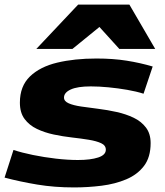

<svg xmlns="http://www.w3.org/2000/svg" viewBox="-28 -810 723 840"><path d="M-8 -33 31 -154Q67 -142 116 -132Q165 -122 216.5 -116Q268 -110 313 -110Q368 -110 401.5 -121Q435 -132 435 -155Q435 -174 414.5 -183.5Q394 -193 360.5 -198.5Q327 -204 287 -208.5Q247 -213 207 -221.5Q167 -230 133.5 -246Q100 -262 79.5 -289.5Q59 -317 59 -361Q59 -433 103 -475.5Q147 -518 222.5 -536Q298 -554 394 -554Q467 -554 526.5 -544.5Q586 -535 640 -519L600 -400Q569 -410 528.5 -417Q488 -424 446.5 -428Q405 -432 369 -432Q311 -432 281.5 -418.5Q252 -405 252 -383Q252 -367 272.5 -358Q293 -349 327 -344Q361 -339 401.5 -334Q442 -329 482.5 -320Q523 -311 556.5 -295Q590 -279 610.5 -252Q631 -225 631 -184Q631 -122 602 -84Q573 -46 524.5 -25.5Q476 -5 416.5 2.5Q357 10 296 10Q210 10 135 -2.5Q60 -15 -8 -33ZM131 -596 314 -790H538L651 -596H494L407 -692L289 -596Z"/></svg>

Font: Georama ExtraExtended
Style: Bold Italic
Weight: 700
Width: 8
Italic angle: -9°
Designer: Jean-Baptiste Levee
Foundry: Production Type
Version: Version 1.000